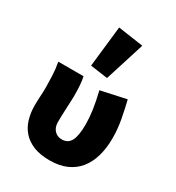

<svg xmlns="http://www.w3.org/2000/svg" viewBox="-201 -962 1001 1094"><g transform="rotate(30 300.0 -415.0)"><path d="M294 12Q231 12 187.5 -5.5Q144 -23 116.5 -54Q89 -85 76.5 -127Q64 -169 64 -217Q64 -248 66 -278.5Q68 -309 68 -340Q68 -370 66 -414Q64 -458 56 -500H222Q228 -474 230 -442Q232 -410 232 -374Q232 -361 231 -341.5Q230 -322 229 -299Q228 -276 227 -251Q226 -226 226 -202Q226 -167 245 -146.5Q264 -126 294 -126Q334 -126 352 -159.5Q370 -193 370 -268Q370 -311 363 -361Q356 -411 340 -476L506 -512Q520 -455 531 -395.5Q542 -336 542 -277Q542 -211 526.5 -157.5Q511 -104 480.5 -66.5Q450 -29 403.5 -8.5Q357 12 294 12ZM343 -558 229 -574 259 -842 425 -818Z"/></g></svg>

Font: Source Code Pro Black
Style: Regular
Weight: 900
Monospace: yes
Designer: Paul D. Hunt, Teo Tuominen
Foundry: Adobe Systems Incorporated
Version: Version 2.030;PS 1.000;hotconv 16.6.51;makeotf.lib2.5.65220